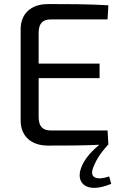

<svg xmlns="http://www.w3.org/2000/svg" viewBox="-20 -711 600 939"><path d="M514 152C451 173 416 158 436 108C453 63 480 28 510 -5L506 -73H229C188 -73 169 -93 169 -140V-329H467V-400H169V-550C169 -596 188 -616 229 -616H506L510 -685C418 -691 313 -691 214 -691C133 -691 82 -645 81 -571V-119C82 -45 133 1 214 1C298 1 385 1 466 -3C413 40 387 80 376 112C351 181 399 240 524 188Z"/></svg>

Font: SnT
Style: Regular
Weight: 400
Designer: Natanael Gama
Version: Version 1.001;PS 001.001;hotconv 1.0.70;makeotf.lib2.5.58329